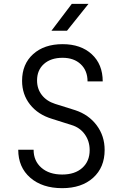

<svg xmlns="http://www.w3.org/2000/svg" viewBox="-20 -970 640 1000"><path d="M304 10Q200 10 137.5 -44.5Q75 -99 75 -190H155Q155 -132 195.5 -96.5Q236 -61 304 -61Q370 -61 408.5 -95.5Q447 -130 447 -188Q447 -235 421.5 -270.5Q396 -306 352 -319L251 -351Q178 -373 136.5 -425.5Q95 -478 95 -549Q95 -636 152.5 -688Q210 -740 306 -740Q401 -740 458 -687.5Q515 -635 515 -546H436Q436 -602 400.5 -635.5Q365 -669 306 -669Q245 -669 209 -637Q173 -605 173 -551Q173 -507 198 -475Q223 -443 267 -429L372 -396Q442 -373 483.5 -317.5Q525 -262 525 -189Q525 -98 465 -44Q405 10 304 10ZM248 -810 354 -950H441L329 -810Z"/></svg>

Font: Tiny Light
Style: Regular
Weight: 300
Monospace: yes
Designer: Philipp Nurullin, Konstantin Bulenkov
Foundry: JetBrains
Version: Version 2.251; ttfautohint (v1.8.4.7-5d5b)